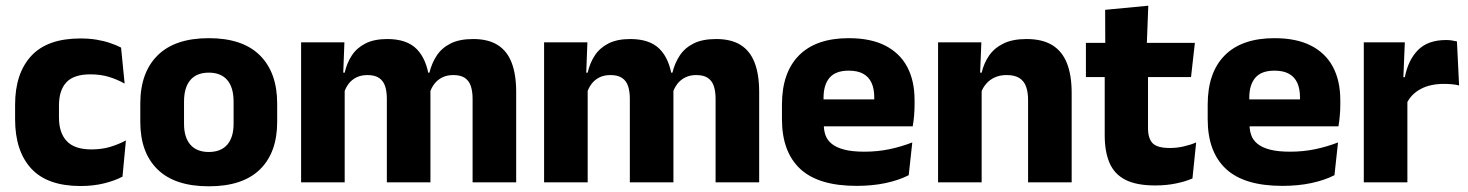

<svg xmlns="http://www.w3.org/2000/svg" viewBox="-20 -640 5153 674"><path d="M263 13Q146 13 89.5 -48.5Q33 -110 33 -221.5V-272.5Q33 -382 89.5 -443.5Q146 -505 262.5 -505Q292.5 -505 318.5 -500.8Q344.5 -496.5 366.5 -489Q388.5 -481.5 405 -473L417.5 -346.5Q393 -360.5 363.5 -369.8Q334 -379 297 -379Q239 -379 213 -351Q187 -323 187 -270V-227.5Q187 -173.5 214.5 -144.5Q242 -115.5 300.5 -115.5Q337 -115.5 366.2 -124.2Q395.5 -133 422 -147L410 -20Q384 -6 346 3.5Q308 13 263 13Z M713 14Q594 14 533.2 -45.2Q472.5 -104.5 472.5 -212V-276.5Q472.5 -385.5 533.5 -445.8Q594.5 -506 713 -506Q831.5 -506 892.2 -445.8Q953 -385.5 953 -276.5V-212Q953 -104.5 892.5 -45.2Q832 14 713 14ZM713 -106.5Q755.5 -106.5 777.8 -132.2Q800 -158 800 -205.5V-283Q800 -333 777.8 -359Q755.5 -385 713 -385Q670.5 -385 648.2 -359Q626 -333 626 -283V-205.5Q626 -158 648.2 -132.2Q670.5 -106.5 713 -106.5Z M1792 0H1639V-293Q1639 -319 1632.8 -337.8Q1626.5 -356.5 1611.8 -366.5Q1597 -376.5 1571 -376.5Q1549 -376.5 1532.5 -368.2Q1516 -360 1505 -345.8Q1494 -331.5 1488.5 -313.5L1474 -385H1487.5Q1495.5 -418 1513 -444.8Q1530.5 -471.5 1561.5 -487.2Q1592.5 -503 1641 -503Q1693.5 -503 1726.8 -482.2Q1760 -461.5 1776 -420.2Q1792 -379 1792 -317.5ZM1190 0H1037V-491.5H1189L1184 -359L1190 -354ZM1491 0H1338V-293Q1338 -319 1331.8 -337.8Q1325.5 -356.5 1310.5 -366.5Q1295.5 -376.5 1270 -376.5Q1247.5 -376.5 1231 -368.2Q1214.5 -360 1203.8 -345.8Q1193 -331.5 1187.5 -313.5L1164 -385H1190Q1197.5 -418.5 1214.8 -445Q1232 -471.5 1262.5 -487.2Q1293 -503 1339.5 -503Q1408 -503 1442.8 -467.8Q1477.5 -432.5 1486.5 -365.5Q1488 -355.5 1489.5 -341Q1491 -326.5 1491 -315Z M2645 0H2492V-293Q2492 -319 2485.8 -337.8Q2479.5 -356.5 2464.8 -366.5Q2450 -376.5 2424 -376.5Q2402 -376.5 2385.5 -368.2Q2369 -360 2358 -345.8Q2347 -331.5 2341.5 -313.5L2327 -385H2340.5Q2348.5 -418 2366 -444.8Q2383.5 -471.5 2414.5 -487.2Q2445.5 -503 2494 -503Q2546.5 -503 2579.8 -482.2Q2613 -461.5 2629 -420.2Q2645 -379 2645 -317.5ZM2043 0H1890V-491.5H2042L2037 -359L2043 -354ZM2344 0H2191V-293Q2191 -319 2184.8 -337.8Q2178.5 -356.5 2163.5 -366.5Q2148.5 -376.5 2123 -376.5Q2100.5 -376.5 2084 -368.2Q2067.5 -360 2056.8 -345.8Q2046 -331.5 2040.5 -313.5L2017 -385H2043Q2050.5 -418.5 2067.8 -445Q2085 -471.5 2115.5 -487.2Q2146 -503 2192.5 -503Q2261 -503 2295.8 -467.8Q2330.5 -432.5 2339.5 -365.5Q2341 -355.5 2342.5 -341Q2344 -326.5 2344 -315Z M2987 12.5Q2853 12.5 2789 -47.2Q2725 -107 2725 -221.5V-272.5Q2725 -385.5 2785 -445.8Q2845 -506 2959.5 -506Q3036.5 -506 3087.8 -479.8Q3139 -453.5 3164.8 -405Q3190.5 -356.5 3190.5 -288.5V-272Q3190.5 -253 3188.8 -233.2Q3187 -213.5 3184 -196.5H3046Q3048 -225.5 3048.5 -251.2Q3049 -277 3049 -298Q3049 -328.5 3039.5 -349.2Q3030 -370 3010.2 -381Q2990.5 -392 2959.5 -392Q2913.5 -392 2892.2 -367.2Q2871 -342.5 2871 -297V-252L2872 -235.5V-200.5Q2872 -181.5 2878.2 -164.5Q2884.5 -147.5 2900.2 -134.8Q2916 -122 2943.8 -114.8Q2971.5 -107.5 3014.5 -107.5Q3060 -107.5 3102 -116.2Q3144 -125 3182.5 -140L3170 -25Q3136 -7.5 3089.5 2.5Q3043 12.5 2987 12.5ZM3153 -196.5H2806V-291H3153Z M3742 0H3589V-289Q3589 -316 3582 -335.8Q3575 -355.5 3558.5 -366Q3542 -376.5 3513.5 -376.5Q3490 -376.5 3472 -368.2Q3454 -360 3441.8 -345.8Q3429.5 -331.5 3423.5 -313.5L3400 -385H3426Q3434 -418.5 3452.2 -445Q3470.5 -471.5 3502.5 -487.2Q3534.5 -503 3583.5 -503Q3638.5 -503 3673.5 -481.8Q3708.5 -460.5 3725.2 -418.5Q3742 -376.5 3742 -313.5ZM3426 0H3273V-491.5H3425L3420 -368.5L3426 -354Z M4035 11Q3969.5 11 3930.8 -8.8Q3892 -28.5 3875 -68Q3858 -107.5 3858 -165.5V-440H4010V-190Q4010 -154 4026.2 -137.2Q4042.5 -120.5 4087 -120.5Q4111.5 -120.5 4135.5 -126Q4159.5 -131.5 4179 -140L4166 -13.5Q4140.5 -2.5 4107.2 4.2Q4074 11 4035 11ZM4161 -369.5H3792V-489.5H4174.5ZM4005.5 -478.5H3860L3859.5 -605.5L4011 -620Z M4481.5 12.5Q4347.5 12.5 4283.5 -47.2Q4219.5 -107 4219.5 -221.5V-272.5Q4219.5 -385.5 4279.5 -445.8Q4339.5 -506 4454 -506Q4531 -506 4582.2 -479.8Q4633.5 -453.5 4659.2 -405Q4685 -356.5 4685 -288.5V-272Q4685 -253 4683.2 -233.2Q4681.5 -213.5 4678.5 -196.5H4540.5Q4542.5 -225.5 4543 -251.2Q4543.5 -277 4543.5 -298Q4543.5 -328.5 4534 -349.2Q4524.5 -370 4504.8 -381Q4485 -392 4454 -392Q4408 -392 4386.8 -367.2Q4365.5 -342.5 4365.5 -297V-252L4366.5 -235.5V-200.5Q4366.5 -181.5 4372.8 -164.5Q4379 -147.5 4394.8 -134.8Q4410.5 -122 4438.2 -114.8Q4466 -107.5 4509 -107.5Q4554.5 -107.5 4596.5 -116.2Q4638.5 -125 4677 -140L4664.5 -25Q4630.5 -7.5 4584 2.5Q4537.5 12.5 4481.5 12.5ZM4647.5 -196.5H4300.5V-291H4647.5Z M4917.5 -276 4875.5 -369H4911.5Q4923.5 -430 4958.2 -464.8Q4993 -499.5 5056.5 -499.5Q5067.5 -499.5 5076.8 -498Q5086 -496.5 5094.5 -494.5L5102 -340Q5091.5 -343 5077.5 -344.2Q5063.5 -345.5 5049 -345.5Q5000 -345.5 4966.5 -327.2Q4933 -309 4917.5 -276ZM4920.5 0H4767.5V-491.5H4911.5L4905 -334.5L4920.5 -332.5Z"/></svg>

Font: Anek Kannada Medium
Style: Bold
Weight: 700
Version: Version 1.003